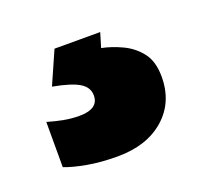

<svg xmlns="http://www.w3.org/2000/svg" viewBox="-58 -68 404 375"><g transform="rotate(-20 144.0 120.0)"><path d="M264 123Q264 176 227.5 208Q191 240 130 240Q96 240 68 235Q40 230 22 223V129Q39 134 55 137Q71 140 87 140Q127 140 127 112Q127 95 110.5 85Q94 75 56 68L86 0H181L172 30Q192 34 213.5 44Q235 54 249.5 72.5Q264 91 264 123Z"/></g></svg>

Font: Noto Sans Ethiopic Black
Style: Regular
Weight: 900
Designer: Monotype Design Team
Foundry: Monotype Imaging Inc.
Version: Version 2.102; ttfautohint (v1.8.4.7-5d5b)